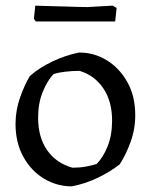

<svg xmlns="http://www.w3.org/2000/svg" viewBox="-20 -648 534 680"><path d="M234 12Q181 12 135.5 -15.5Q90 -43 62.5 -93Q35 -143 35 -209Q35 -257 51 -302.5Q67 -348 86 -379Q119 -408 165 -430Q211 -452 260 -462Q314 -462 359 -434Q404 -406 431.5 -356.5Q459 -307 459 -240Q459 -190 442 -144Q425 -98 404 -66Q371 -40 326.5 -18.5Q282 3 234 12ZM237 -54Q262 -54 284 -58Q306 -62 322 -67Q345 -90 361 -129.5Q377 -169 377 -221Q377 -289 346 -335Q315 -381 262 -397Q235 -397 210.5 -394Q186 -391 170 -386Q148 -363 131.5 -323Q115 -283 115 -231Q115 -162 147 -116Q179 -70 237 -54ZM107 -572 100 -581 105 -628Q125 -627 152 -626.5Q179 -626 207.5 -625Q236 -624 258.5 -623.5Q281 -623 290 -623L379 -628L393 -620L388 -572Z"/></svg>

Font: Labrada
Style: Regular
Weight: 400
Designer: Mercedes Jáuregui
Foundry: Omnibus-Type Team
Version: Version 1.000; ttfautohint (v1.8.4.7-5d5b)